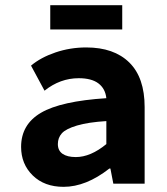

<svg xmlns="http://www.w3.org/2000/svg" viewBox="-20 -705 640 737"><path d="M172.9 -591.8V-685.1H449.2V-591.8ZM224.1 12.2Q150.4 12.2 105.7 -31.5Q61 -75.2 61 -141.1Q61 -227.5 137.5 -272.2Q213.9 -316.9 388.2 -328.1Q384.3 -364.7 357.9 -384.8Q331.5 -404.8 282.2 -404.8Q210.9 -404.8 150.9 -356.9L99.1 -453.1Q136.2 -484.4 192.9 -503.7Q249.5 -522.9 311 -522.9Q417.5 -522.9 476.3 -465.1Q535.2 -407.2 535.2 -293.9V0H415L403.8 -58.1H399.9Q310.1 12.2 224.1 12.2ZM271 -102.1Q327.6 -102.1 388.2 -151.9V-240.2Q317.9 -235.8 275.4 -223.1Q232.9 -210.4 217.5 -193.4Q202.1 -176.3 202.1 -151.9Q202.1 -127 220.2 -114.5Q238.3 -102.1 271 -102.1Z"/></svg>

Font: Office Code Pro D Bold
Style: Regular
Weight: 700
Designer: Nathan Rutzky & Paul D. Hunt
Foundry: Adobe Systems Incorporated
Version: Version 1.004;PS 001.004;hotconv 1.0.70;makeotf.lib2.5.58329